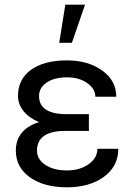

<svg xmlns="http://www.w3.org/2000/svg" viewBox="-20 -798 579 828"><path d="M139.6 -148.4Q139.6 -110.8 175.5 -86.9Q211.4 -63 269 -63Q324.2 -63 362.1 -89.8Q399.9 -116.7 399.9 -156.2H490.2Q490.2 -80.6 428 -35.4Q365.7 9.8 269 9.8Q169.4 9.8 108.9 -33.4Q48.3 -76.7 48.3 -148.4Q48.3 -239.3 148.4 -271.5Q105.5 -289.1 81.5 -318.8Q57.6 -348.6 57.6 -384.3Q57.6 -456.5 114 -497.1Q170.4 -537.6 269 -537.6Q359.9 -537.6 420.7 -493.9Q481.4 -450.2 481.4 -380.9H391.1Q391.1 -415 356.2 -439.7Q321.3 -464.4 269 -464.4Q214.4 -464.4 181.4 -442.1Q148.4 -419.9 148.4 -383.8Q148.4 -305.7 267.6 -305.7H363.3V-233.4H253.9Q139.6 -230.5 139.6 -148.4ZM261.7 -777.8H346.7L290 -613.3H235.4Z"/></svg>

Font: MAUL
Style: Regular
Weight: 400
Designer: MAUL
Version: Version 1.0; 2020; ttfautohint (v1.8.3)